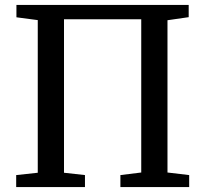

<svg xmlns="http://www.w3.org/2000/svg" viewBox="-20 -763 837 783"><path d="M47 -743H749.5V-693L663 -680.5V-59.5L751.5 -49V0H471V-49L556 -59.5V-684.5H241V-58.5L326.5 -49V0H46V-49L134 -58.5V-681L47 -692.5Z"/></svg>

Font: Merriweather 20pt
Style: Regular
Weight: 400
Version: Version 2.100